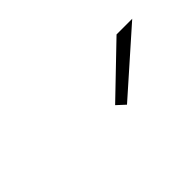

<svg xmlns="http://www.w3.org/2000/svg" viewBox="-23 -830 286 286"><g transform="rotate(-45 119.5 -687.5)"><path d="M143 -645 130 -657 206 -730H239Z"/></g></svg>

Font: Raleway Thin
Style: Italic
Weight: 100
Italic angle: -12°
Designer: Matt McInerney, Pablo Impallari, Rodrigo Fuenzalida
Foundry: Matt McInerney, Pablo Impallari, Rodrigo Fuenzalida
Version: Version 4.026